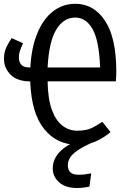

<svg xmlns="http://www.w3.org/2000/svg" viewBox="-20 -737 655 993"><path d="M0.5 -433.3Q0.5 -467.2 13.3 -493.3Q26.2 -519.5 40.5 -540L99 -513.3Q90.3 -494.4 84.1 -476.9Q77.9 -459.5 77.9 -440.5Q77.9 -388.2 130.8 -388.2H136.9Q142.6 -491.3 173.1 -565.1Q203.6 -639 254.1 -678.2Q304.6 -717.4 369.7 -717.4Q465.1 -717.4 523.3 -629.5Q581.5 -541.5 581.5 -366.2Q581.5 -356.9 581 -343.6Q580.5 -330.3 579 -316.4H226.2Q227.7 -224.1 248.7 -167.9Q269.7 -111.8 303.8 -86.4Q337.9 -61 379 -61Q426.7 -61 455.9 -75.6Q485.1 -90.3 509.2 -107.2L551.8 -53.8Q523.6 -29.7 482.1 -9Q440.5 11.8 380 11.8Q274.4 11.8 208.2 -70Q142.1 -151.8 136.4 -315.9Q68.7 -316.4 34.6 -351Q0.5 -385.6 0.5 -433.3ZM368.7 -646.2Q308.7 -646.2 271 -584.1Q233.3 -522.1 226.2 -388.2H497.9Q492.3 -528.2 458.5 -587.2Q424.6 -646.2 368.7 -646.2ZM444.6 -31.3 457.9 0Q405.1 23.6 377.7 43.3Q350.3 63.1 340.5 81.3Q330.8 99.5 330.8 117.4Q330.8 140.5 343.3 153.6Q355.9 166.7 388.2 166.7Q416.9 166.7 451.8 159.5L442.6 228.2Q427.2 231.3 412.6 233.3Q397.9 235.4 377.9 235.4Q319.5 235.4 286.2 206.2Q252.8 176.9 252.8 134.4Q252.8 80.5 298.2 39.2Q343.6 -2.1 444.6 -31.3Z"/></svg>

Font: FiraCode Nerd Font
Style: Regular
Weight: 400
Designer: Carrois Corporate, Edenspiekermann AG, Nikita Prokopov
Foundry: Carrois Corporate, Edenspiekermann AG, Nikita Prokopov
Version: Version 6.002;Nerd Fonts 3.4.0